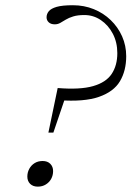

<svg xmlns="http://www.w3.org/2000/svg" viewBox="-20 -706 502 734"><path d="M143 -90.5Q161.5 -90.5 172.2 -79.8Q183 -69 183 -52Q183 -36 175.8 -22.5Q168.5 -9 155.2 -0.8Q142 7.5 124.5 7.5Q106 7.5 95.2 -3.2Q84.5 -14 84.5 -31Q84.5 -47 92 -60.8Q99.5 -74.5 112.5 -82.5Q125.5 -90.5 143 -90.5ZM258.5 -686Q301.5 -686 338.5 -671Q375.5 -656 403.2 -629.2Q431 -602.5 446.8 -567Q462.5 -531.5 462.5 -491Q462.5 -436 438.8 -395.8Q415 -355.5 358.5 -335.8Q302 -316 204.5 -323L238.5 -359.5L184 -199H165L200.5 -369.5Q286 -362.5 335.8 -376.8Q385.5 -391 407 -423.5Q428.5 -456 428.5 -503Q428.5 -544.5 411.2 -577.2Q394 -610 365.5 -629.2Q337 -648.5 302.5 -648.5Q277 -648.5 260 -643.2Q243 -638 231.2 -630.8Q219.5 -623.5 210 -618.2Q200.5 -613 189.5 -613Q174.5 -613 166.2 -620.8Q158 -628.5 158 -640Q158 -652.5 166.5 -663Q175 -673.5 196.8 -679.8Q218.5 -686 258.5 -686Z"/></svg>

Font: Newsreader 16pt 16pt Light
Style: Italic
Weight: 300
Italic angle: -17°
Version: Version 1.003